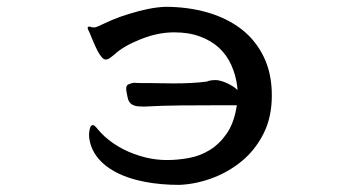

<svg xmlns="http://www.w3.org/2000/svg" viewBox="-20 -489 1040 558"><path d="M240.2 -394.5 250 -370.6Q255.9 -356.4 263.7 -340.8Q268.6 -331.5 274.9 -323.7Q281.2 -315.9 287.1 -315.9Q292.5 -315.9 296.9 -318.8Q304.2 -323.7 312.5 -330.6Q339.4 -355.5 387.7 -374.5Q438 -395 486.3 -395Q529.3 -395 561.5 -382.8Q625.5 -359.4 652.3 -299.8Q665.5 -270.5 669.4 -237.8L670.4 -227.5L662.6 -233.9Q647.5 -245.1 627 -252.4Q615.2 -256.3 605.7 -256.3Q596.2 -256.3 588.4 -254.4H587.9Q586.4 -253.9 583.3 -252.7Q580.1 -251.5 577.6 -251.5Q538.1 -246.6 485.4 -246.6Q463.9 -246.6 445.3 -247.1Q426.8 -247.6 415 -247.6H390.1Q378.9 -247.6 369.1 -248.5Q362.3 -247.6 353 -243.7L350.1 -241.7Q346.7 -238.3 346.7 -230.5Q346.7 -228 347.2 -225.1Q351.1 -202.6 353 -198.2Q355 -193.8 356.4 -192.4Q357.9 -189.9 359.4 -188.5Q363.3 -184.6 371.3 -181.9Q379.4 -179.2 398.4 -179.2Q448.2 -182.1 505.4 -182.6Q562.5 -183.1 621.1 -183.1H668.5L667.5 -178.2Q659.7 -130.4 638.4 -100.1Q617.2 -69.8 589.1 -52.7Q561 -35.6 528.8 -29.8Q496.6 -23.9 465.3 -23.9Q434.1 -23.9 403.8 -31.2Q332.5 -48.8 283.7 -92.8Q273.4 -102.5 265.1 -112.3Q254.9 -125.5 250 -125.5Q247.1 -125.5 244.6 -123Q242.2 -120.6 240.7 -113.3Q238.8 -104.5 238.8 -97.7Q238.8 -90.8 239.7 -85.4Q246.6 -40 287.6 -7.3Q330.1 25.9 401.9 39.6Q447.8 48.3 501 48.3Q548.8 46.4 596.9 28.6Q645 10.7 683.6 -21.5Q722.2 -53.7 746.1 -101.1Q770 -148.4 770 -211.9Q770 -275.4 746.6 -323.7Q723.1 -372.1 681.6 -404.3Q639.6 -436.5 582.8 -452.9Q525.9 -469.2 460 -469.2Q414.1 -467.3 354 -448.2Q327.6 -440.4 304 -430.2Q280.3 -419.9 261.7 -411.1Q257.8 -409.2 252.9 -409.2Q248 -409.2 241.2 -411.6Q237.3 -411.6 235.4 -411.1L234.9 -408.2Q234.9 -405.3 236.3 -402.3Z"/></svg>

Font: Bakudai
Style: Light
Weight: 300
Version: Version 1.48